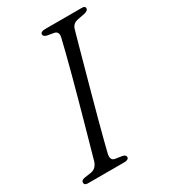

<svg xmlns="http://www.w3.org/2000/svg" viewBox="-175 -783 761 867"><g transform="rotate(-30 206.0 -350.0)"><path d="M167 -71Q160 -38.5 183.5 -34.5L219.5 -29Q236 -25.5 236 -14Q236 -7.5 229.8 -3.8Q223.5 0 214.5 0H22.5Q4.5 0 4.5 -13Q3.5 -26 22.5 -29.5L57 -34.5Q86 -39 96.5 -71.5Q102.5 -93.5 114.5 -135.8Q126.5 -178 141.5 -232.2Q156.5 -286.5 172.8 -345.2Q189 -404 203.8 -459.5Q218.5 -515 230 -560Q241.5 -605 247.5 -631.5Q253.5 -659.5 230.5 -664.5L196 -670.5Q178.5 -675 178.5 -686Q179 -700 204.5 -700H395Q412 -700 412 -688.5Q412 -676 391 -671L352.5 -663.5Q326.5 -658.5 319 -633Q311 -605.5 298.2 -559Q285.5 -512.5 269.8 -455.8Q254 -399 237.8 -339.5Q221.5 -280 207 -225.8Q192.5 -171.5 182 -130.8Q171.5 -90 167 -71Z"/></g></svg>

Font: Fraunces 72pt S050 Light
Style: Italic
Weight: 300
Italic angle: -16°
Version: Version 1.000; ttfautohint (v1.8.3)